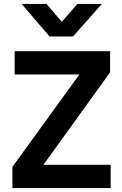

<svg xmlns="http://www.w3.org/2000/svg" viewBox="-20 -962 625 982"><path d="M43.5 0V-108.5L386 -581H55V-700H543V-592L202 -119H546V0ZM233.5 -775.5 90.5 -942H218L296 -850.5L376 -942H501L353.5 -775.5Z"/></svg>

Font: Geologica Medium
Style: Regular
Weight: 500
Designer: Sindre Bremnes, Frode Helland
Foundry: Monokrom Skriftforlag AS
Version: Version 1.010;gftools[0.9.28]